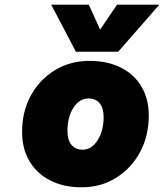

<svg xmlns="http://www.w3.org/2000/svg" viewBox="-20 -779 698 817"><path d="M483 -559H303L198 -759H358L406 -653L478 -759H658ZM74 -217Q74 -305 111.5 -373Q149 -441 214 -480.5Q279 -520 361 -520Q436 -520 493 -492Q550 -464 581.5 -411.5Q613 -359 613 -287Q613 -200 575.5 -131Q538 -62 473.5 -22Q409 18 327 18Q251 18 194 -11Q137 -40 105.5 -93Q74 -146 74 -217ZM421 -281Q421 -319 404 -339.5Q387 -360 356 -360Q318 -360 292.5 -320.5Q267 -281 267 -222Q267 -184 284 -163Q301 -142 332 -142Q370 -142 395.5 -182.5Q421 -223 421 -281Z"/></svg>

Font: Overused Grotesk Black
Style: Italic
Weight: 900
Italic angle: -10°
Version: Version 0.003